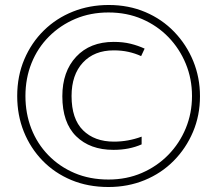

<svg xmlns="http://www.w3.org/2000/svg" viewBox="-20 -742 871 770"><path d="M415 8Q333 8 266 -20Q199 -48 150.5 -98Q102 -148 75.5 -214Q49 -280 49 -357Q49 -437 77.5 -504Q106 -571 156 -620Q206 -669 272.5 -695.5Q339 -722 416 -722Q496 -722 563 -693.5Q630 -665 679 -614Q728 -563 755 -497Q782 -431 782 -356Q782 -279 754 -213Q726 -147 676.5 -97Q627 -47 560 -19.5Q493 8 415 8ZM415 -22Q488 -22 549 -48.5Q610 -75 655 -121Q700 -167 725 -227.5Q750 -288 750 -357Q750 -426 725 -486.5Q700 -547 655.5 -593Q611 -639 550 -665.5Q489 -692 415 -692Q343 -692 282.5 -666.5Q222 -641 176.5 -595.5Q131 -550 106.5 -489Q82 -428 82 -357Q82 -287 105.5 -226.5Q129 -166 173.5 -120Q218 -74 279 -48Q340 -22 415 -22ZM435 -141Q341 -141 285.5 -195.5Q230 -250 230 -356Q230 -455 285.5 -514.5Q341 -574 436 -574Q474 -574 504 -566.5Q534 -559 560 -547L546 -517Q522 -528 495 -534Q468 -540 436 -540Q358 -540 312.5 -491Q267 -442 267 -357Q267 -265 313 -219.5Q359 -174 437 -174Q494 -174 548 -194V-163Q523 -152 495 -146.5Q467 -141 435 -141Z"/></svg>

Font: Noto Sans Georgian SemiCondensed ExtraLight
Style: Regular
Weight: 200
Width: 4
Designer: Monotype Design Team, Akaki Razmadze
Foundry: Google LLC
Version: Version 2.005; ttfautohint (v1.8.4.7-5d5b)